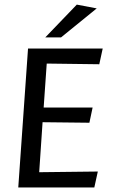

<svg xmlns="http://www.w3.org/2000/svg" viewBox="-20 -826 505 846"><path d="M60.5 0 103.5 -612H432.5L417.5 -542.9L185.9 -545.9L172.4 -352.3H388.1L373.9 -285.2L167.6 -287.5L152.7 -67.2L411 -70.2L395.6 0ZM179.4 -661.1 318.4 -805.7 406.2 -789 248.8 -661.1Z"/></svg>

Font: Ancizar Sans Thin
Style: Italic
Weight: 100
Italic angle: -4°
Designer: Cesar Puertas, Viviana Monsalve, Julian Moncada, Julian Prieto, Jose Castro, Mariel Hernandez, Felipe Aragon, Sara Alarc
Version: Version 8.100